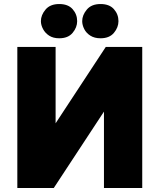

<svg xmlns="http://www.w3.org/2000/svg" viewBox="-20 -933 792 953"><path d="M66 -700H256V-321L505 -700H686V0H496V-379L247 0H66ZM183 -828Q183 -858 206 -885.5Q229 -913 274 -913Q318 -913 340.5 -887.5Q363 -862 363 -828Q363 -797 340.5 -770Q318 -743 274 -743Q244 -743 224 -756Q204 -769 193.5 -789Q183 -809 183 -828ZM388 -828Q388 -858 411 -885.5Q434 -913 479 -913Q523 -913 545.5 -887.5Q568 -862 568 -828Q568 -797 545.5 -770Q523 -743 479 -743Q449 -743 428.5 -756Q408 -769 398 -789Q388 -809 388 -828Z"/></svg>

Font: Moderustic ExtraBold
Style: Regular
Weight: 800
Designer: Tural Alisoy
Foundry: TAFT Foundry
Version: Version 2.120